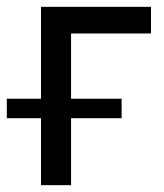

<svg xmlns="http://www.w3.org/2000/svg" viewBox="-28 -542 481 562"><path d="M414 -444V-522H92V-253H-8V-196H92V0H180V-196H328V-253H180V-444Z"/></svg>

Font: FIGSv2-sans-serif Medium
Style: Regular
Weight: 500
Designer: Matt McInerney, Pablo Impallari, Rodrigo Fuenzalida,Mirko Velimirovic
Foundry: Matt McInerney, Pablo Impallari, Rodrigo Fuenzalida
Version: Version 4.021;hotconv 1.0.109;makeotfexe 2.5.65596